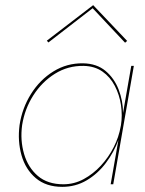

<svg xmlns="http://www.w3.org/2000/svg" viewBox="-20 -716 565 746"><path d="M56 -230Q48 -168 63.5 -113Q79 -58 119 -24Q159 10 222 10Q274 10 317 -15.5Q360 -41 391.5 -83Q423 -125 440 -172L410 0H420L500 -460H490L458 -277Q458 -324 441 -368Q424 -412 390 -440.5Q356 -469 303 -470Q240 -471 187.5 -438.5Q135 -406 100.5 -351Q66 -296 56 -230ZM66 -230Q76 -293 109.5 -345.5Q143 -398 193.5 -429.5Q244 -461 305 -460Q348 -459 378 -438Q408 -417 426 -382.5Q444 -348 450 -308Q456 -268 450 -230L449 -225Q442 -184 422 -144.5Q402 -105 372 -72.5Q342 -40 305 -20Q268 0 226 0Q165 0 127 -32.5Q89 -65 73.5 -118Q58 -171 66 -230ZM340 -684 466 -550 474 -557 342 -696 162 -558 168 -551Z"/></svg>

Font: Jost* 200 Hairline Italic
Style: Italic
Weight: 100
Italic angle: -10°
Version: Version 3.200; ttfautohint (v0.97) -l 8 -r 50 -G 200 -x 14 -